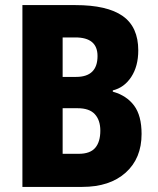

<svg xmlns="http://www.w3.org/2000/svg" viewBox="-20 -734 621 754"><path d="M276 -714Q401 -714 462 -671Q523 -628 523 -536Q523 -474 495.5 -432Q468 -390 423 -379V-374Q477 -359 506.5 -319.5Q536 -280 536 -208Q536 -112 473.5 -56Q411 0 303 0H68V-714ZM279 -432Q363 -432 363 -514Q363 -587 276 -587H226V-432ZM226 -309V-130H289Q334 -130 354 -153.5Q374 -177 374 -221Q374 -262 352.5 -285.5Q331 -309 285 -309Z"/></svg>

Font: Noto Sans Arabic Cond ExtBd
Style: Regular
Weight: 800
Width: 3
Designer: Monotype Design Team, Nadine Chahine, Nizar Qandah and Khaled Hosny
Foundry: Monotype Imaging Inc.
Version: Version 2.012; ttfautohint (v1.8.4.7-5d5b)